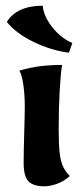

<svg xmlns="http://www.w3.org/2000/svg" viewBox="-20 -645 287 674"><path d="M63 -73Q63 -110 65 -178Q67 -242 67 -272Q67 -312 62 -347Q57 -382 48 -397Q85 -408 120 -412.5Q155 -417 198 -417Q193 -388 189.5 -327.5Q186 -267 186 -192Q186 -137 189.5 -108Q193 -79 200.5 -62Q208 -45 225 -27Q204 -8 179.5 0.5Q155 9 136 9Q96 9 79.5 -9Q63 -27 63 -73ZM4 -568Q21 -596 53 -610.5Q85 -625 130 -625Q133 -588 163.5 -549.5Q194 -511 234 -494L222 -460Q159 -468 97.5 -498Q36 -528 4 -568Z"/></svg>

Font: Mirza
Style: Bold
Weight: 700
Designer: Arabic design by Kourosh Beigpour, Latin design by Eduardo Tunni, engineering by Lasse Fister
Version: Version 1.0010g